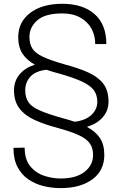

<svg xmlns="http://www.w3.org/2000/svg" viewBox="-20 -741 645 1003"><path d="M524.9 67.9Q524.9 150.4 462.4 196Q399.9 241.7 296.4 241.7Q251 241.7 207.3 231Q163.6 220.2 127.9 195.8Q92.3 171.4 71.3 130.9Q50.3 90.3 50.3 31.2L108.9 30.3Q108.9 91.3 137.5 126.7Q166 162.1 209.5 176.8Q252.9 191.4 296.4 191.4Q377.9 191.4 422.1 156.5Q466.3 121.6 466.3 68.8Q466.3 34.7 450.9 10.7Q435.5 -13.2 396.5 -32.5Q357.4 -51.8 286.1 -71.3Q214.8 -89.8 162.6 -113.5Q110.4 -137.2 81.8 -174.3Q53.2 -211.4 53.2 -269Q53.2 -317.4 82 -352.1Q110.8 -386.7 162.1 -403.3Q120.1 -426.3 97.7 -460.4Q75.2 -494.6 75.2 -546.9Q75.2 -626 137.7 -673.6Q200.2 -721.2 305.2 -721.2Q413.1 -721.2 474.4 -667Q535.6 -612.8 535.6 -510.7H477.5Q477.5 -555.2 457.8 -591.3Q438 -627.4 399.4 -649.2Q360.8 -670.9 305.2 -670.9Q216.3 -670.9 175 -635Q133.8 -599.1 133.8 -548.3Q133.8 -512.2 148.7 -488Q163.6 -463.9 202.9 -445.1Q242.2 -426.3 315.4 -405.3Q388.2 -386.2 439.9 -363Q491.7 -339.8 519.3 -304.2Q546.9 -268.6 546.9 -210.4Q546.9 -162.6 516.8 -128.4Q486.8 -94.2 434.1 -78.1Q478.5 -54.7 501.7 -20.5Q524.9 13.7 524.9 67.9ZM308.1 -123.5Q324.7 -119.1 340.1 -114.5Q355.5 -109.9 370.1 -105Q426.8 -111.8 457.5 -140.6Q488.3 -169.4 488.3 -209Q488.3 -244.6 470.5 -269.3Q452.6 -293.9 409.9 -314.2Q367.2 -334.5 291.5 -356Q272.9 -360.8 255.6 -366Q238.3 -371.1 222.7 -376.5Q165.5 -370.1 138.7 -340.6Q111.8 -311 111.8 -270Q111.8 -232.4 127.9 -208Q144 -183.6 186.5 -164.6Q229 -145.5 308.1 -123.5Z"/></svg>

Font: Vazirmatn RD UI FD ExtraLight
Style: Regular
Weight: 200
Designer: Saber Rastikerdar
Foundry: Saber Rastikerdar
Version: Version 33.003